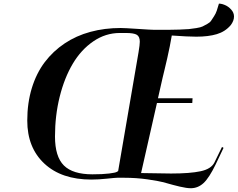

<svg xmlns="http://www.w3.org/2000/svg" viewBox="-20 -961 1285 1038"><path d="M474.1 9.8Q312.5 9.8 220 -76.4Q127.4 -162.6 127.4 -309.1Q127.4 -404.3 152.1 -484.9Q176.8 -565.4 221.9 -625Q267.1 -684.6 329.6 -726.3Q392.1 -768.1 468.8 -788.8Q545.4 -809.6 632.3 -809.6Q654.3 -809.6 725.8 -804.7Q797.4 -799.8 814 -799.8Q864.3 -799.8 888.7 -799.8Q913.1 -799.8 949.2 -801Q985.4 -802.2 1001 -803.7Q1016.6 -805.2 1041 -809.1Q1065.4 -813 1075 -817.9Q1084.5 -822.8 1099.9 -831.1Q1115.2 -839.4 1121.3 -848.9Q1127.4 -858.4 1137 -872.8Q1146.5 -887.2 1151.9 -903.3Q1157.2 -919.4 1163.6 -941.4Q1177.7 -941.4 1196 -933.8Q1214.4 -926.3 1229.7 -909.4Q1245.1 -892.6 1245.1 -871.6Q1245.1 -848.6 1227.5 -825.2Q1197.8 -790 1152.3 -776.4Q1106.9 -762.7 1041 -762.7Q996.6 -762.7 908.7 -769Q905.3 -746.6 897.9 -710.4Q890.6 -674.3 884.3 -646.7Q877.9 -619.1 869.4 -583.3Q860.8 -547.4 859.4 -542L834 -429.7H1021L1019.5 -404.3H828.6L742.7 -25.4Q889.2 -22.9 904.8 -22.9Q1007.3 -22.9 1064.5 -35.2Q1121.6 -47.4 1139.2 -82.5L1180.2 -166.5L1188.5 -161.6L1146 -72.3Q1110.8 0.5 1080.6 28.6Q1050.3 56.6 1011.2 56.6Q989.3 56.6 952.1 47.9Q915 39.1 877.7 28.3Q840.3 17.6 778.6 8.8Q716.8 0 651.4 0H614.3Q603.5 0 558.1 4.9Q512.7 9.8 474.1 9.8ZM479.5 -18.6Q535.2 -18.6 569.8 -22.9Q604.5 -27.3 611.3 -31.7L618.7 -36.1L729 -678.7Q735.8 -719.7 735.8 -735.4Q735.8 -763.2 719.7 -772.9Q703.6 -782.7 660.2 -782.7H627.9Q550.8 -782.7 484.6 -737.5Q418.5 -692.4 373.3 -616.2Q328.1 -540 302.7 -438Q277.3 -335.9 277.3 -223.1Q277.3 -114.3 325.4 -66.4Q373.5 -18.6 479.5 -18.6Z"/></svg>

Font: QumpellkaNo12
Style: Regular
Weight: 500
Designer: gluk (gluksza@wp.pl)
Foundry: gluk (gluksza@wp.pl)
Version: Version 00.480